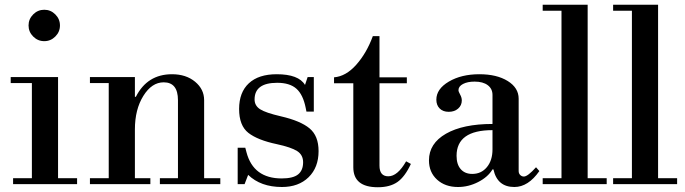

<svg xmlns="http://www.w3.org/2000/svg" viewBox="-20 -774 2880 807"><path d="M25 -425V-450H224V-25H304V0H35V-25H114V-425ZM119.5 -620.5Q100 -640 100 -667Q100 -694 119.5 -713.5Q139 -733 166 -733Q193 -733 212.5 -713.5Q232 -694 232 -667Q232 -640 212.5 -620.5Q193 -601 166 -601Q139 -601 119.5 -620.5Z M358 -425V-450H547V-367H551Q599 -462 703 -462Q762 -462 800 -430.5Q838 -399 838 -353V-25H906V0H652V-25H728V-353Q728 -428 668 -428Q618 -428 582.5 -371Q547 -314 547 -230V-25H612V0H358V-25H437V-425Z M1165 12Q1076 12 1023 -39L1008 0H979V-153H1011L1016 -134Q1045 -24 1164 -24Q1212 -24 1233 -41Q1254 -58 1254 -92Q1254 -123 1229 -139Q1204 -155 1144 -168Q1063 -185 1024 -215.5Q985 -246 985 -316Q985 -386 1026 -424Q1067 -462 1143 -462Q1235 -462 1262 -417L1273 -450H1299V-305H1268L1265 -320Q1254 -376 1226 -401Q1198 -426 1145 -426Q1050 -426 1050 -356Q1050 -330 1073 -315Q1096 -300 1161 -285Q1243 -266 1281 -234.5Q1319 -203 1319 -139Q1319 -70 1277 -29Q1235 12 1165 12Z M1568 13Q1465 13 1465 -71V-424H1384V-449Q1434 -453 1477.5 -502Q1521 -551 1547 -622H1575V-449H1690V-424H1575V-78Q1575 -33 1612 -33Q1651 -33 1687 -96L1707 -85Q1682 -31 1650.5 -9Q1619 13 1568 13Z M1905 12Q1851 12 1817 -19Q1783 -50 1783 -100Q1783 -171 1854.5 -212Q1926 -253 2050 -253V-375Q2050 -401 2030 -416Q2010 -431 1975 -431Q1945 -431 1926 -421Q1907 -411 1907 -395Q1907 -389 1914 -376.5Q1921 -364 1921 -352Q1921 -331 1905.5 -317.5Q1890 -304 1866 -304Q1842 -304 1828 -318Q1814 -332 1814 -355Q1814 -400 1866.5 -431Q1919 -462 1995 -462Q2068 -462 2114 -433.5Q2160 -405 2160 -359V-55Q2160 -45 2166.5 -38.5Q2173 -32 2182 -32Q2198 -32 2233 -71L2247 -55Q2200 12 2142 12Q2070 12 2054 -62H2050Q2031 -30 1990 -9Q1949 12 1905 12ZM1965 -43Q2003 -43 2026.5 -71.5Q2050 -100 2050 -146V-227Q1899 -227 1899 -119Q1899 -83 1916.5 -63Q1934 -43 1965 -43Z M2261 -729V-754H2450V-25H2530V0H2261V-25H2340V-729Z M2557 -729V-754H2746V-25H2826V0H2557V-25H2636V-729Z"/></svg>

Font: Libre Bodoni
Style: Regular
Weight: 400
Designer: Pablo Impallari, Rodrigo Fuenzalida
Foundry: Pablo Impallari, Rodrigo Fuenzalida
Version: Version 1.001